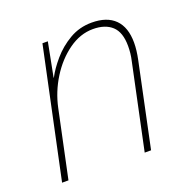

<svg xmlns="http://www.w3.org/2000/svg" viewBox="-102 -637 729 736"><g transform="rotate(-20 262.5 -269.0)"><path d="M30 0 142 -528H164L137 -389H138Q154 -420 184 -455Q214 -490 255 -514Q296 -538 346 -538Q408 -538 440.5 -505.5Q473 -473 473 -410Q473 -380 465 -342L393 0H367L440 -345Q444 -362 445.5 -377Q447 -392 447 -406Q447 -462 419.5 -487.5Q392 -513 342 -513Q290 -513 242.5 -479Q195 -445 161 -390.5Q127 -336 114 -274L56 0Z"/></g></svg>

Font: Noto Sans Disp Thin
Style: Italic
Weight: 100
Italic angle: -12°
Designer: Monotype Design Team
Foundry: Monotype Imaging Inc.
Version: Version 2.000;GOOG;noto-source:20170915:90ef993387c0